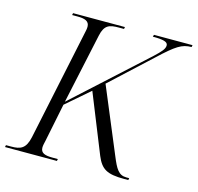

<svg xmlns="http://www.w3.org/2000/svg" viewBox="-118 -824 960 933"><g transform="rotate(15 362.0 -357.0)"><path d="M-14 0H247L249 -10H223C184 -10 162 -17 162 -45C162 -54 165 -68 168 -80L207 -272L325 -374L444 -78C469 -18 498 0 585 0H606L608 -10H594C554 -10 539 -38 515 -96L378 -424L579 -610C659 -685 688 -704 736 -704L738 -714H544L541 -704C594 -704 617 -698 617 -680C617 -662 602 -646 569 -615L210 -288L286 -641C298 -697 323 -704 370 -704H396L398 -714H137L135 -704H162C200 -704 222 -696 222 -668C222 -662 221 -652 219 -645L100 -80C87 -20 61 -10 14 -10H-12Z"/></g></svg>

Font: Noto Serif Display Light
Style: Italic
Weight: 300
Italic angle: -12°
Designer: Monotype Design Team
Foundry: Monotype Imaging Inc.
Version: Version 2.009